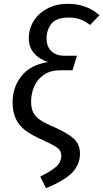

<svg xmlns="http://www.w3.org/2000/svg" viewBox="-20 -770 541 1006"><path d="M191 155Q246 128 273.5 104Q301 80 301 45Q301 28 292.5 16.5Q284 5 265 -6Q246 -17 204 -36Q148 -61 114.5 -85.5Q81 -110 63.5 -146Q46 -182 46 -235Q46 -313 92.5 -371.5Q139 -430 231 -445Q185 -460 158 -491.5Q131 -523 131 -570Q131 -620 157 -661Q183 -702 229.5 -726Q276 -750 335 -750Q435 -750 501 -690L452 -639Q425 -660 399 -669Q373 -678 340 -678Q275 -678 249.5 -645.5Q224 -613 224 -569Q224 -526 249 -502Q274 -478 318 -478H383L360 -402H297Q244 -402 209.5 -378Q175 -354 159 -316.5Q143 -279 143 -238Q143 -202 154.5 -180Q166 -158 189.5 -142Q213 -126 259 -106Q333 -74 366 -44Q399 -14 399 36Q399 89 361 131.5Q323 174 221 216Z"/></svg>

Font: Fira Sans
Style: Italic
Weight: 400
Italic angle: -8°
Designer: bBox Type GmbH & Carrois Corporate GbR & Edenspiekermann AG
Foundry: bBox Type GmbH & Carrois Corporate GbR & Edenspiekermann AG
Version: Version 4.301